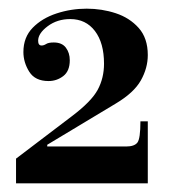

<svg xmlns="http://www.w3.org/2000/svg" viewBox="-20 -882 390 443"><path d="M17 -459V-516L146 -614Q191 -648 205.5 -675Q220 -702 220 -735Q220 -783 199 -810.5Q178 -838 142 -838Q112 -838 90 -821.5Q68 -805 68 -788Q68 -777 76 -777Q81 -777 86.5 -780.5Q92 -784 104 -784Q123 -784 132 -772Q141 -760 141 -743Q141 -718 126 -706.5Q111 -695 92 -695Q61 -695 47.5 -716.5Q34 -738 34 -762Q34 -796 55.5 -818Q77 -840 110.5 -851Q144 -862 180 -862Q215 -862 247 -851.5Q279 -841 300 -817.5Q321 -794 321 -755Q321 -725 305 -696.5Q289 -668 247 -643L89 -548V-544H271Q290 -544 297 -553Q304 -562 304 -602H321V-459Z"/></svg>

Font: Libre Bodoni
Style: Regular
Weight: 400
Designer: Pablo Impallari, Rodrigo Fuenzalida
Foundry: Impallari Type
Version: Version 2.005;gftools[0.9.23]